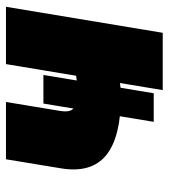

<svg xmlns="http://www.w3.org/2000/svg" viewBox="20 -596 576 656"><g transform="rotate(-90 308.0 -268.0)"><path d="M311 -142.6Q167.5 -142.6 105.5 -193.4Q43.5 -244.1 61 -348.6L91.8 -535.6H287.6L257.3 -352.1Q251 -315.4 266.4 -304Q281.7 -292.5 335.4 -292.5Q361.3 -292.5 393.6 -298.8Q425.8 -305.2 468.8 -318.8L444.3 -168.9Q434.6 -163.6 409.7 -157.2Q384.8 -150.9 357.2 -146.7Q329.6 -142.6 311 -142.6ZM328.1 0 417 -535.6H612.8L523.9 0ZM219.7 -30.8 282.2 -407.7H379.9L317.4 -30.8Z"/></g></svg>

Font: Inter 20pt Black
Style: Italic
Weight: 900
Italic angle: -9.3988°
Version: Version 4.001;git-66647c0bb